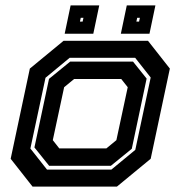

<svg xmlns="http://www.w3.org/2000/svg" viewBox="-20 -691 668 711"><path d="M100.5 0 19.5 -103 90.5 -437 215.5 -540H528L609 -437L538 -103L413 0ZM154 -63H392.5L481 -136L538 -404L480.5 -477H238L148.5 -403L92.5 -141ZM162 -77 107.5 -145 161.5 -399 240 -463H472.5L523 -400L468 -140L390.5 -77ZM199.5 -141.5H374L411 -172L453 -368L429 -398.5H254.5L217.5 -368L175.5 -172ZM427.5 -566 449.5 -671H555.5L533.5 -566ZM219.5 -566 241.5 -671H347.5L325.5 -566ZM276 -611H286L289 -625H279ZM485 -611H495L498 -625H488Z"/></svg>

Font: Tourney
Style: Bold Italic
Weight: 700
Italic angle: -12°
Version: Version 1.015